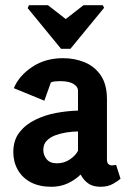

<svg xmlns="http://www.w3.org/2000/svg" viewBox="-20 -712 501 736"><path d="M91 -692H164L232 -639L300 -692H374L379 -682L250 -525H214L86 -681ZM177 4Q131 4 98.5 -13Q66 -30 48.5 -60.5Q31 -91 31 -129Q31 -174 54 -204Q77 -234 114.5 -252.5Q152 -271 195 -279Q238 -287 279 -288V-365Q279 -379 262 -390Q245 -401 210 -401Q201 -401 191 -400Q181 -399 175 -396L150 -326L33 -374Q53 -422 103.5 -455.5Q154 -489 221 -489Q266 -489 304 -473.5Q342 -458 366 -423.5Q390 -389 390 -331V-101Q390 -88 395.5 -83Q401 -78 409 -78Q414 -78 419 -79Q424 -80 425 -80L442 -27Q435 -20 414.5 -8Q394 4 366 4Q336 4 318 -9Q300 -22 289 -43Q269 -23 240.5 -9.5Q212 4 177 4ZM198 -86Q226 -86 248 -101Q270 -116 279 -134V-208Q259 -208 236 -204.5Q213 -201 192.5 -193.5Q172 -186 159 -172.5Q146 -159 146 -137Q146 -117 159 -101.5Q172 -86 198 -86Z"/></svg>

Font: Kreon Light SemiBold
Style: Regular
Weight: 600
Version: Version 2.002